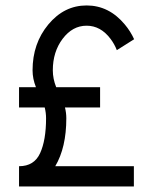

<svg xmlns="http://www.w3.org/2000/svg" viewBox="-20 -674 553 694"><path d="M463.9 0H48.8V-73.2Q103.5 -73.2 125 -120.4Q146.5 -167.5 146.5 -246.6Q146.5 -266.1 141.6 -285.6H48.8V-358.9H109.9Q97.7 -389.2 97.7 -419.9Q97.7 -517.1 154.8 -585.7Q211.9 -654.3 293 -654.3Q374 -654.3 431.2 -585.4Q451.7 -561 464.8 -532.2L402.3 -492.7Q393.6 -515.1 379.4 -533.7Q343.8 -581.1 293 -581.1Q242.2 -581.1 206.5 -533.9Q170.9 -486.8 170.9 -419.9Q170.9 -389.2 183.1 -358.9H341.8V-285.6H214.8Q219.7 -266.1 219.7 -246.6Q219.7 -140.6 179.7 -73.2H463.9Z"/></svg>

Font: Catrinity
Style: Regular
Weight: 400
Designer: Alexander Lange
Foundry: High-Logic / Made with FontCreator
Version: Version 2.090;May 20, 2024;FontCreator 15.0.0.2974 64-bit